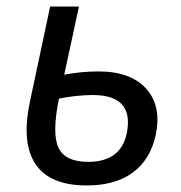

<svg xmlns="http://www.w3.org/2000/svg" viewBox="-20 -556 553 586"><path d="M245 10Q132 10 88.5 -55Q45 -120 71 -244L133 -536H221L176 -328Q228 -338 281 -338Q379 -338 426.5 -285Q474 -232 455 -143Q439 -69 385.5 -29.5Q332 10 245 10ZM263 -266Q240 -266 211.5 -263Q183 -260 160 -255Q138 -148 158.5 -105Q179 -62 249 -62Q352 -62 368 -155Q387 -266 263 -266Z"/></svg>

Font: Noto Sans
Style: Italic
Weight: 400
Italic angle: -12°
Designer: Monotype Design Team
Foundry: Monotype Imaging Inc.
Version: Version 2.013; ttfautohint (v1.8.4.7-5d5b)